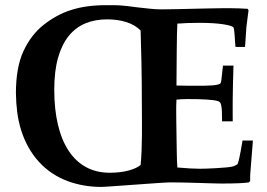

<svg xmlns="http://www.w3.org/2000/svg" viewBox="-20 -715 1040 748"><path d="M949.7 -4.4Q920.4 0 845.7 0Q840.3 0 827.1 -0.2Q814 -0.5 796.1 -1Q778.3 -1.5 757.3 -2.2Q736.3 -2.9 715.3 -3.4Q694.3 -3.9 675.3 -4.2Q656.2 -4.4 642.1 -4.4Q637.2 -4.4 623.8 -3.7Q610.4 -2.9 591.8 -1.7Q573.2 -0.5 551 1.2Q528.8 2.9 505.9 4.4Q482.9 5.9 460.9 7.6Q439 9.3 420.9 10.5Q402.8 11.7 390.4 12.5Q377.9 13.2 374 13.2Q306.2 13.2 245.1 -8.8Q177.7 -33.7 131.1 -85.2Q84.5 -136.7 62 -209Q51.8 -242.2 47.1 -277.8Q42.5 -313.5 42 -352.5Q42 -452.1 71.3 -515.6Q101.1 -579.6 149.9 -618.2Q174.8 -637.7 200.9 -652.1Q227.1 -666.5 256.3 -675.8Q285.6 -685.5 321.5 -690.4Q357.4 -695.3 400.4 -694.8Q416 -694.8 425.5 -694.8Q435.1 -694.8 446 -694.1Q457 -693.4 473.1 -691.7Q489.3 -689.9 518.6 -686Q548.3 -682.6 562.7 -681.2Q577.1 -679.7 585.7 -679.2Q594.2 -678.7 601.6 -678.7Q608.9 -678.7 624 -678.7Q627.9 -678.7 644.3 -679Q660.6 -679.2 683.8 -679.7Q707 -680.2 734.6 -680.9Q762.2 -681.6 788.6 -682.1Q814.9 -682.6 837.2 -682.9Q859.4 -683.1 872.1 -683.1Q892.6 -683.1 910.6 -682.4Q928.7 -681.6 944.8 -680.7L948.2 -674.8L939.9 -609.4Q937.5 -575.2 936.3 -555.9Q935.1 -536.6 934.6 -532.2H897.5Q896.5 -539.1 895.8 -551Q895 -563 894.3 -575Q893.6 -586.9 892.3 -596.4Q891.1 -606 889.2 -608.4Q883.8 -615.2 848.6 -620.6Q813.5 -626 754.4 -626Q710 -626 670.9 -623Q669.9 -606.4 669.4 -579.3Q668.9 -552.2 668.5 -514.2L667.5 -381.8Q688 -381.3 707.5 -381.1Q727.1 -380.9 746.6 -380.9Q762.2 -380.9 777.8 -381.1Q793.5 -381.3 806.6 -382.3Q819.8 -383.3 828.6 -385.5Q837.4 -387.7 839.4 -391.1Q841.3 -394 842.8 -406.2L848.6 -459.5H889.6Q888.2 -418 887.5 -383.1Q886.7 -348.1 886.5 -320.6Q886.2 -293 886.5 -273.2Q886.7 -253.4 886.7 -242.2H845.2Q845.2 -265.6 844.5 -280.5Q843.8 -295.4 842 -303.7Q840.3 -312 837.2 -315.9Q834 -319.8 828.6 -321.3Q815.9 -325.2 786.4 -327.1Q756.8 -329.1 709 -329.1Q696.3 -329.1 685.8 -328.4Q675.3 -327.6 667.5 -326.7Q667 -315.4 666.7 -307.4Q666.5 -299.3 666.5 -294.9Q666.5 -291 666.5 -279.3Q666.5 -267.6 666.7 -251.5Q667 -235.4 667.2 -217Q667.5 -198.7 667.7 -181.9Q668 -165 668.2 -151.4Q668.5 -137.7 668.5 -131.3Q668.9 -108.9 669.4 -91.8Q669.9 -74.7 670.9 -62.5Q699.2 -60.1 720.9 -58.8Q742.7 -57.6 758.3 -57.6Q766.1 -57.6 783.7 -58.1Q801.3 -58.6 821 -59.8Q840.8 -61 858.6 -62.5Q876.5 -64 884.3 -65.9Q889.2 -66.9 894.5 -69.3Q899.9 -71.8 905.3 -75.2Q909.2 -84.5 912.1 -98.4Q915 -112.3 917.7 -126.2Q920.4 -140.1 922.1 -151.6Q923.8 -163.1 924.8 -167.5H965.3L955.1 -39.1Q954.6 -33.2 954.6 -27.8Q954.6 -22.5 954.6 -17.6V-9.8ZM527.8 -596.2Q505.9 -618.2 472.4 -628.9Q439 -639.6 397.5 -639.6Q350.6 -639.6 312.7 -624Q274.9 -608.4 247.8 -575Q220.7 -541.5 206.1 -489.7Q191.4 -438 191.4 -365.7Q191.4 -289.1 205.8 -228.8Q220.2 -168.5 247.8 -127Q275.4 -85.4 315.7 -63.7Q356 -42 407.7 -42Q447.3 -42 479.5 -50.3Q511.7 -58.6 527.8 -72.3Q530.3 -96.2 531.5 -126.5Q532.7 -156.7 533 -188Q533.2 -219.2 533 -248.5Q532.7 -277.8 532.7 -298.8L532.2 -393.1Q532.2 -443.4 527.8 -596.2Z"/></svg>

Font: XB Kayhan
Style: Bold
Weight: 700
Designer: Behnam
Foundry: Irmug
Version: Version 7.300 2009